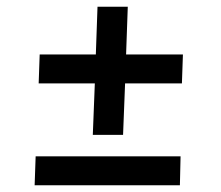

<svg xmlns="http://www.w3.org/2000/svg" viewBox="-20 -552 657 571"><path d="M256 -151 262 -304H95L98 -390H265L270 -532H360L355 -390H524L521 -304H352L346 -151ZM83 -1 86 -87H517L515 -1Z"/></svg>

Font: Literata 7pt Medium
Style: Italic
Weight: 500
Italic angle: -2°
Designer: Latin by Veronika Burian and Jose Scaglione. Greek by Irene Vlachou. Cyrillic by Vera Evstafieva
Foundry: TypeTogether
Version: Version 3.002